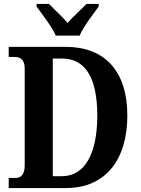

<svg xmlns="http://www.w3.org/2000/svg" viewBox="-20 -951 711 971"><path d="M262 -771H383C401 -816 452 -880 479 -918V-931H417C393 -905 348 -866 322 -835C296 -866 252 -905 228 -931H165V-918C192 -880 243 -816 262 -771ZM24 0H313C518 0 624 -148 624 -367C624 -594 507 -714 313 -714H24V-663H53C84 -663 105 -650 105 -602V-114C105 -68 86 -51 58 -51H24ZM293 -60H247V-655H294C410 -655 472 -560 472 -367C472 -175 410 -60 293 -60Z"/></svg>

Font: Noto Serif Devanagari Condensed
Style: Bold
Weight: 700
Width: 3
Designer: Universal Thirst, Indian Type Foundry and the Monotype Design Team
Foundry: Monotype Imaging Inc.
Version: Version 2.004